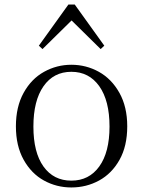

<svg xmlns="http://www.w3.org/2000/svg" viewBox="-20 -811 630 845"><path d="M50 -255Q50 -341 84 -402.5Q118 -464 174 -495Q230 -526 294 -526Q359 -526 415 -495Q471 -464 505.5 -402.5Q540 -341 540 -255Q540 -168 506 -107.5Q472 -47 416 -16.5Q360 14 294 14Q229 14 173.5 -16.5Q118 -47 84 -108Q50 -169 50 -255ZM462 -254Q462 -368 417 -431.5Q372 -495 294 -495Q216 -495 171.5 -431.5Q127 -368 127 -254Q127 -140 171.5 -78Q216 -16 294 -16Q372 -16 417 -78.5Q462 -141 462 -254ZM167 -595 151 -610 281 -791H309L439 -610L423 -595L295 -721Z"/></svg>

Font: GL-CurulMinamoto Light
Style: Regular
Weight: 300
Designer: Eunice (kana); Ryoko NISHIZUKA 西塚涼子 (ideographs); Frank Grießhammer (Latin, Greek & Cyrillic); Wenlong ZHANG
Foundry: Gutenberg Labo; Adobe
Version: Version 1.002